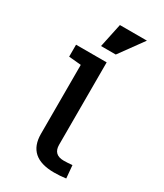

<svg xmlns="http://www.w3.org/2000/svg" viewBox="-205 -907 849 992"><g transform="rotate(30 219.0 -411.0)"><path d="M242.2 -133.8Q242.2 -74.2 303.7 -74.2Q325.2 -74.2 354.5 -77.1L361.3 -1Q327.1 3.9 291 3.9Q132.8 3.9 132.8 -135.7V-546.9L59.6 -553.7V-625H242.2ZM366.2 -826.2 262.7 -683.6H174.8L205.1 -826.2Z"/></g></svg>

Font: Sudo
Style: Bold
Weight: 700
Monospace: yes
Designer: Jens Kutilek
Foundry: Jens Kutilek
Version: Version 0.040